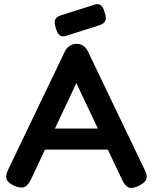

<svg xmlns="http://www.w3.org/2000/svg" viewBox="-20 -903 746 938"><path d="M686 -75Q696 -56 696.5 -41.5Q697 -27 688 -16.5Q679 -6 658 5Q626 20 608.5 13Q591 6 576 -26L353 -497L131 -26Q116 5 98 11.5Q80 18 48 4Q28 -6 18.5 -17Q9 -28 10.5 -43.5Q12 -59 23 -81L298 -654Q306 -670 321.5 -679.5Q337 -689 354 -689Q366 -689 376 -685Q386 -681 394.5 -673Q403 -665 409 -653ZM175 -172 223 -275H484L532 -172ZM297 -726Q281 -723 270.5 -732Q260 -741 253 -764Q244 -792 249.5 -806.5Q255 -821 280 -829L448 -882Q464 -885 474.5 -875.5Q485 -866 491 -843Q501 -816 494.5 -801.5Q488 -787 464 -779Z"/></svg>

Font: Fredoka Medium
Style: Regular
Weight: 500
Designer: Ben Nathan
Foundry: Milena B. Brandão, Ben Nathan
Version: Version 2.001